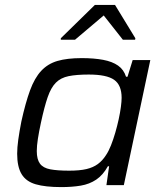

<svg xmlns="http://www.w3.org/2000/svg" viewBox="-20 -755 657 783"><path d="M230 8Q165 8 125.5 -3.5Q86 -15 68 -45Q50 -75 50 -128Q50 -153 54.5 -185.5Q59 -218 67 -259Q84 -336 102.5 -386.5Q121 -437 148 -466Q175 -495 214.5 -506.5Q254 -518 313 -518Q363 -518 400.5 -511Q438 -504 461.5 -487.5Q485 -471 494 -442H500L521 -510H593L485 0H414L425 -77H420Q400 -41 372.5 -22.5Q345 -4 309.5 2Q274 8 230 8ZM262 -59Q305 -59 332.5 -65.5Q360 -72 379 -86Q398 -100 412 -122Q423 -138 432.5 -162Q442 -186 450 -213.5Q458 -241 464 -268.5Q470 -296 473 -319Q476 -342 476 -356Q476 -408 445.5 -429.5Q415 -451 342 -451Q292 -451 260 -444.5Q228 -438 208 -418Q188 -398 174.5 -359Q161 -320 147 -255Q139 -218 134.5 -189Q130 -160 130 -139Q130 -105 143 -87.5Q156 -70 185 -64.5Q214 -59 262 -59ZM228 -593V-599L367 -735H449L532 -599L531 -593H481L403 -692L286 -593Z"/></svg>

Font: Saira SemiExpanded
Style: Italic
Weight: 400
Width: 6
Italic angle: -12°
Designer: Hector Gatti with collaboration of the Omnibus-Type team
Foundry: Omnibus-Type
Version: Version 1.101